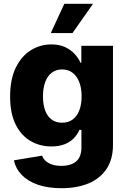

<svg xmlns="http://www.w3.org/2000/svg" viewBox="-20 -784 674 1019"><path d="M306.6 214.8Q233.9 214.8 180.7 196.3Q127.4 177.7 95.2 144.3Q63 110.8 53.7 66.9L203.6 42Q208.5 57.1 221.4 69.3Q234.4 81.5 255.4 88.9Q276.4 96.2 306.2 96.2Q356.9 96.2 384.5 72.3Q412.1 48.3 412.1 -1V-94.7H401.4Q390.6 -69.3 370.8 -49.3Q351.1 -29.3 321.8 -18.1Q292.5 -6.8 252.9 -6.8Q191.9 -6.8 142.1 -35.6Q92.3 -64.5 63 -123.3Q33.7 -182.1 33.7 -271.5Q33.7 -363.8 64 -425.3Q94.2 -486.8 144 -517.6Q193.8 -548.3 252.4 -548.3Q294.4 -548.3 324.7 -534.4Q355 -520.5 375.5 -498.3Q396 -476.1 407.7 -450.7H411.6V-541H579.6V-14.6Q579.6 61.5 545.2 112.8Q510.7 164.1 449.5 189.5Q388.2 214.8 306.6 214.8ZM309.6 -132.8Q342.3 -132.8 365.2 -149.4Q388.2 -166 400.6 -197.5Q413.1 -229 413.1 -272.5Q413.1 -316.4 400.6 -348.4Q388.2 -380.4 365.2 -397.9Q342.3 -415.5 309.6 -415.5Q276.9 -415.5 254.2 -397.7Q231.4 -379.9 219.7 -347.9Q208 -315.9 208 -272.5Q208 -229 219.7 -197.5Q231.4 -166 254.2 -149.4Q276.9 -132.8 309.6 -132.8ZM249.5 -608.4 321.3 -763.7H473.6L364.7 -608.4Z"/></svg>

Font: Inter 17pt ExtraBold
Style: Regular
Weight: 800
Version: Version 4.001;git-66647c0bb